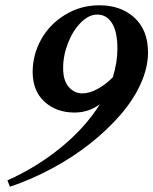

<svg xmlns="http://www.w3.org/2000/svg" viewBox="-20 -671 582 729"><path d="M17.6 38.1 8.3 13.7Q119.1 -35.6 211.4 -111.1Q303.7 -186.5 359.4 -275.4Q316.9 -243.7 262.7 -243.7Q193.8 -243.7 148.9 -284.9Q104 -326.2 104 -397.9Q104 -462.4 135.7 -520.3Q167.5 -578.1 226.6 -614.5Q285.6 -650.9 357.4 -650.9Q439 -650.9 490.5 -603.8Q542 -556.6 542 -471.7Q542 -414.6 514.4 -353.3Q486.8 -292 437.3 -234.9Q387.7 -177.7 322.3 -126Q256.8 -74.2 178.5 -32Q100.1 10.3 17.6 38.1ZM292.5 -316.4Q319.3 -316.4 350.1 -333Q380.9 -349.6 408.2 -377.4Q425.8 -433.1 425.8 -486.3Q425.8 -550.3 405.3 -583Q384.8 -615.7 349.1 -615.7Q317.4 -615.7 287.1 -585.4Q256.8 -555.2 238.3 -507.8Q219.7 -460.4 219.7 -412.6Q219.7 -364.7 241.2 -340.6Q262.7 -316.4 292.5 -316.4Z"/></svg>

Font: Elstob 10pt
Style: Bold Italic
Weight: 700
Italic angle: -20°
Designer: Peter S. Baker
Version: Version 1.015